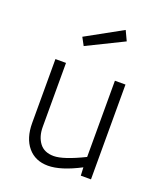

<svg xmlns="http://www.w3.org/2000/svg" viewBox="-135 -806 769 904"><g transform="rotate(20 250.0 -354.0)"><path d="M374 0 372 -41Q276 9 212 9Q148 9 111 -35Q74 -79 74 -155V-475H127V-155Q127 -106 150.5 -74.5Q174 -43 222 -43Q270 -43 372 -93V-475H425V0ZM157 -617 338 -717 361 -668 178 -578Z"/></g></svg>

Font: Lekton
Style: Regular
Weight: 400
Designer: Paolo Mazzetti, Luciano Perondi, Raffaele Flato, Elena Papassissa, Emilio Macchia, Michela Povoleri, Tobias Seemiller, R
Version: Version 34.000